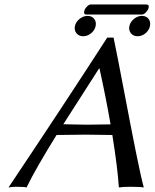

<svg xmlns="http://www.w3.org/2000/svg" viewBox="-20 -824 683 847"><path d="M317.4 -677.2Q306.6 -690.4 310.5 -709Q314.5 -727.5 331.1 -740.7Q347.7 -753.9 366.5 -753.9Q385.3 -753.9 395.5 -740.7Q405.8 -727.5 401.9 -709Q397.9 -690.4 381.8 -677.2Q365.7 -664.1 346.9 -664.1Q328.1 -664.1 317.4 -677.2ZM557.6 -677.2Q546.9 -690.4 550.8 -709Q554.7 -727.5 571 -740.7Q587.4 -753.9 606.2 -753.9Q625 -753.9 635.3 -740.7Q645.5 -727.5 641.6 -709Q637.7 -690.4 621.8 -677.2Q606 -664.1 587.2 -664.1Q568.4 -664.1 557.6 -677.2ZM605.5 -759.8H361.3Q348.1 -759.8 351.6 -774.9Q353.5 -784.2 362.8 -794.2Q372.1 -804.2 379.9 -804.2H625Q639.2 -804.2 635.7 -790Q633.8 -780.3 624.3 -770Q614.7 -759.8 605.5 -759.8ZM229.5 -228.5Q136.2 -78.1 97.2 2.9Q85.9 0 53.2 0Q30.3 0 17.6 2.9Q265.6 -367.7 453.1 -658.2H481Q498 -576.7 527.3 -422.1Q556.6 -267.6 579.3 -154.5Q602.1 -41.5 614.3 2.9Q597.7 0 555.2 0Q522 0 504.4 2.9Q498.5 -86.4 475.6 -228.5Q404.8 -230 358.9 -230Q301.8 -230 229.5 -228.5ZM467.8 -275.4Q447.8 -390.6 418.9 -522H417Q288.6 -322.3 259.3 -275.9Q271 -275.9 309.1 -274.9Q347.2 -273.9 363.3 -273.9Q405.8 -273.9 467.8 -275.4Z"/></svg>

Font: Linux Biolinum
Style: Italic
Weight: 400
Italic angle: -12°
Designer: Philipp H. Poll
Foundry: Philipp H. Poll
Version: Version 1.1.3 ; ttfautohint (v0.9)